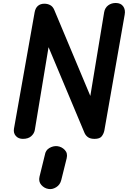

<svg xmlns="http://www.w3.org/2000/svg" viewBox="-20 -954 878 1319"><path d="M137 0Q106.5 0 88.8 -20Q71 -40 76 -70L218 -870Q223.5 -899.5 240.8 -914Q258 -928.5 285 -928.5Q307 -928.5 325 -918.8Q343 -909 352.5 -886.5L600.5 -295L695.5 -870Q701 -900.5 723 -917Q745 -933.5 775 -933.5Q810 -933.5 826.5 -910.2Q843 -887 836.5 -853L697 -58Q692.5 -35.5 679 -17.8Q665.5 0 629.5 0Q602 0 586 -10.5Q570 -21 561 -40L313.5 -630L219 -60Q214.5 -36 194 -18Q173.5 0 137 0ZM312.5 344Q284 339.5 263.8 316.5Q243.5 293.5 251.5 259.5L288 111Q293 78 319.2 62.8Q345.5 47.5 373 50Q403.5 53.5 425 76Q446.5 98.5 438 133.5L401 282.5Q393 315.5 366 332.2Q339 349 312.5 344Z"/></svg>

Font: Edu AU VIC WA NT Pre
Style: Bold
Weight: 700
Designer: Tina and Corey Anderson, Eben Sorkin, Mirko Velimirovic
Foundry: Google for Education
Version: Version 1.001